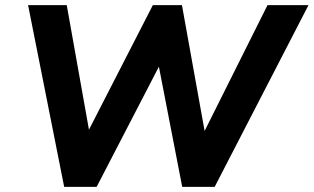

<svg xmlns="http://www.w3.org/2000/svg" viewBox="-20 -725 1217 745"><path d="M229 0 89 -705H239L336 -161H294L573 -705H686L784 -161H746L1018 -705H1177L813 0H687L590 -500H614L355 0Z"/></svg>

Font: Nunito Sans 12pt ExtraBold
Style: Italic
Weight: 800
Italic angle: -9°
Designer: Vernon Adams
Foundry: Vernon Adams
Version: Version 3.101;gftools[0.9.27]